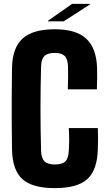

<svg xmlns="http://www.w3.org/2000/svg" viewBox="-20 -961 546 991"><path d="M263 10Q147 10 95.5 -36.5Q44 -83 42 -191Q41 -266 40.5 -333Q40 -400 40.5 -468Q41 -536 42 -611Q44 -715 97 -762.5Q150 -810 263 -810Q373 -810 425.5 -761Q478 -712 481 -610Q482 -585 481.5 -555Q481 -525 480 -500H330Q331 -528 331.5 -559Q332 -590 331 -618Q330 -656 314 -672Q298 -688 263 -688Q226 -688 209.5 -672Q193 -656 192 -618Q186 -400 192 -183Q193 -145 209.5 -128.5Q226 -112 263 -112Q301 -112 317.5 -128.5Q334 -145 335 -183Q337 -215 337 -240.5Q337 -266 335 -300H485Q486 -276 486 -245.5Q486 -215 485 -191Q482 -83 430.5 -36.5Q379 10 263 10ZM228 -851V-854L352 -941H444V-938L309 -851Z"/></svg>

Font: Big Shoulders Text Black
Style: Regular
Weight: 900
Designer: Patric King
Foundry: XO Type Co
Version: Version 1.000; ttfautohint (v1.8.2)